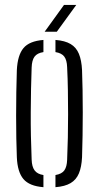

<svg xmlns="http://www.w3.org/2000/svg" viewBox="-20 -772 411 798"><path d="M50 -118.5Q48.5 -152 47.8 -196.8Q47 -241.5 47 -291Q47 -340.5 47.8 -389.5Q48.5 -438.5 50 -480.5Q53 -542.5 77.5 -572Q102 -601.5 160.5 -606V-555.5Q134.5 -551.5 123.5 -536.5Q112.5 -521.5 111.5 -491Q110 -448.5 109 -401.8Q108 -355 107.8 -305.8Q107.5 -256.5 108.5 -206.8Q109.5 -157 111.5 -109Q112.5 -79 123.8 -63.8Q135 -48.5 160.5 -44.5V6Q102 1.5 77.2 -28Q52.5 -57.5 50 -118.5ZM210.5 6V-44.5Q237 -49 247.5 -64Q258 -79 259 -107.5Q261 -153 262 -200.5Q263 -248 263 -296.8Q263 -345.5 262.2 -394.8Q261.5 -444 259 -493Q258 -522.5 247 -537Q236 -551.5 210.5 -555.5V-606Q250 -603 273.5 -589Q297 -575 308 -548.2Q319 -521.5 321 -480.5Q322.5 -443 323.2 -398Q324 -353 324 -304.8Q324 -256.5 323.2 -209.2Q322.5 -162 321 -118.5Q319 -78 308 -51.5Q297 -25 273.5 -11Q250 3 210.5 6ZM165.5 -640 246 -751.5H297L216 -640Z"/></svg>

Font: Big Shoulders Stencil Text Thin Light
Style: Regular
Weight: 300
Version: Version 2.001